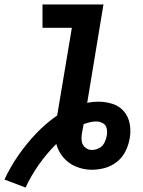

<svg xmlns="http://www.w3.org/2000/svg" viewBox="-49 -755 645 863"><path d="M66 88Q91 34 126 -15.5Q161 -65 204 -108Q213 -74 236 -47Q259 -20 293 -6Q327 8 364 8Q393 8 422.5 0Q452 -8 477 -28Q502 -48 515.5 -76Q529 -104 534 -133Q540 -166 534 -198.5Q528 -231 508 -254.5Q488 -278 457 -288Q426 -298 393 -298Q369 -298 343 -293L416 -735H142V-630H274L208 -236Q156 -200 112.5 -154Q69 -108 33 -56Q-3 -4 -29 52ZM364 -81Q347 -81 334 -92Q321 -103 318.5 -120Q316 -137 319 -155Q321 -165 323 -175.5Q325 -186 327 -197Q340 -202 354.5 -205.5Q369 -209 383 -209Q399 -209 413 -201.5Q427 -194 430.5 -177.5Q434 -161 431 -145Q428 -129 420 -113Q412 -97 396 -89Q380 -81 364 -81Z"/></svg>

Font: Iosevka Sparkle Oblique
Style: Bold
Weight: 700
Italic angle: -9°
Designer: Belleve Invis
Foundry: Belleve Invis
Version: Version 4.5.0; ttfautohint (v1.8.3)